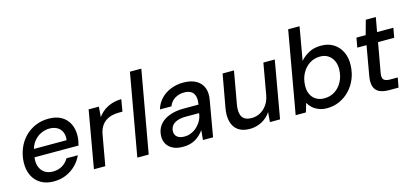

<svg xmlns="http://www.w3.org/2000/svg" viewBox="-62 -1168 3493 1628"><g transform="rotate(-15 1684.5 -354.0)"><path d="M252 12Q187 12 140 -15.5Q93 -43 68.5 -93Q44 -143 46 -211Q49 -275 71.5 -330Q94 -385 134 -426.5Q174 -468 227.5 -491Q281 -514 344 -514Q412 -514 457.5 -487Q503 -460 525 -413.5Q547 -367 545 -310Q545 -291 541 -268.5Q537 -246 532 -228H121L133 -298H446Q452 -341 438 -370.5Q424 -400 396.5 -415.5Q369 -431 331 -431Q291 -431 253.5 -413Q216 -395 189 -359.5Q162 -324 153 -270L148 -242Q138 -191 150 -152.5Q162 -114 192 -92.5Q222 -71 266 -71Q314 -71 349.5 -92.5Q385 -114 405 -150H505Q484 -103 447 -66.5Q410 -30 360.5 -9Q311 12 252 12Z M606 0 694 -502H784L777 -412Q800 -444 831 -466.5Q862 -489 901 -501.5Q940 -514 984 -514L966 -409H933Q900 -409 871 -401.5Q842 -394 817.5 -377Q793 -360 776 -331.5Q759 -303 752 -260L706 0Z M987 0 1115 -720H1215L1087 0Z M1388 12Q1331 12 1295.5 -7Q1260 -26 1243.5 -57.5Q1227 -89 1229 -126Q1231 -180 1261.5 -219Q1292 -258 1347 -279Q1402 -300 1474 -300H1604Q1612 -344 1604 -373Q1596 -402 1573 -416.5Q1550 -431 1512 -431Q1467 -431 1431 -409Q1395 -387 1379 -345H1278Q1294 -399 1330.5 -436.5Q1367 -474 1418 -494Q1469 -514 1526 -514Q1595 -514 1639 -489Q1683 -464 1700.5 -418.5Q1718 -373 1706 -311L1652 0H1563L1571 -85Q1557 -65 1538.5 -47Q1520 -29 1497.5 -15.5Q1475 -2 1447.5 5Q1420 12 1388 12ZM1421 -69Q1453 -69 1482.5 -82Q1512 -95 1535 -117.5Q1558 -140 1572.5 -168Q1587 -196 1590 -226V-229H1471Q1430 -229 1399.5 -218Q1369 -207 1353 -186.5Q1337 -166 1336 -138Q1335 -106 1357 -87.5Q1379 -69 1421 -69Z M1973 12Q1910 12 1871.5 -15.5Q1833 -43 1819.5 -93Q1806 -143 1817 -208L1870 -502H1970L1919 -216Q1907 -148 1928.5 -110.5Q1950 -73 2012 -73Q2052 -73 2086.5 -91.5Q2121 -110 2146 -145Q2171 -180 2180 -230L2228 -502H2328L2240 0H2151L2158 -86Q2128 -40 2079 -14Q2030 12 1973 12Z M2651 12Q2611 12 2578.5 -1Q2546 -14 2524 -34.5Q2502 -55 2490 -78L2467 0H2377L2504 -720H2604L2553 -429Q2583 -465 2628.5 -489.5Q2674 -514 2736 -514Q2801 -514 2846.5 -484.5Q2892 -455 2916 -404Q2940 -353 2937 -289Q2935 -225 2912.5 -170.5Q2890 -116 2851 -75Q2812 -34 2761 -11Q2710 12 2651 12ZM2650 -75Q2702 -75 2742.5 -101Q2783 -127 2807.5 -172.5Q2832 -218 2834 -276Q2836 -320 2820.5 -354Q2805 -388 2775.5 -407.5Q2746 -427 2705 -427Q2653 -427 2612 -400.5Q2571 -374 2546 -328Q2521 -282 2519 -223Q2517 -179 2532.5 -145.5Q2548 -112 2578.5 -93.5Q2609 -75 2650 -75Z M3197 0Q3144 0 3111 -17Q3078 -34 3067 -70Q3056 -106 3066 -161L3111 -418H3030L3045 -502H3126L3161 -628H3249L3226 -502H3369L3354 -418H3212L3166 -161Q3158 -117 3174 -101Q3190 -85 3230 -85H3296L3280 0Z"/></g></svg>

Font: DM Sans 16pt Medium
Style: Italic
Weight: 500
Italic angle: -10°
Version: Version 4.004;gftools[0.9.30]